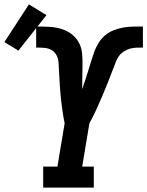

<svg xmlns="http://www.w3.org/2000/svg" viewBox="-109 -856 672 876"><path d="M88 0V-96H153L186 -294Q182 -311 179.5 -328Q177 -345 174.5 -362Q172 -379 170 -396.5Q168 -414 166.5 -431.5Q165 -449 164 -466Q163 -483 162 -500.5Q161 -518 160 -536Q159 -554 158 -571Q157 -588 149 -603.5Q141 -619 126.5 -627.5Q112 -636 94 -637.5Q76 -639 59 -639H58Q58 -639 58 -639Q58 -639 57 -639H56V-735H57Q57 -735 58 -735Q59 -735 59 -735H60Q60 -735 60.5 -735Q61 -735 61 -735Q89 -735 116.5 -733.5Q144 -732 169.5 -724.5Q195 -717 216 -701.5Q237 -686 250 -663Q263 -640 265.5 -613Q268 -586 267.5 -558.5Q267 -531 266.5 -503.5Q266 -476 266 -449Q273 -470 280 -491Q287 -512 293.5 -533Q300 -554 306.5 -575.5Q313 -597 320.5 -618Q328 -639 340 -659Q352 -679 369.5 -694Q387 -709 408.5 -717.5Q430 -726 451.5 -730Q473 -734 494.5 -734.5Q516 -735 538 -735Q538 -735 538.5 -735Q539 -735 539 -735H541Q541 -735 541.5 -735Q542 -735 542 -735H543V-639H542Q528 -639 513 -638.5Q498 -638 484 -634Q470 -630 456.5 -621.5Q443 -613 433.5 -600Q424 -587 419 -573Q414 -559 409 -545L408 -544Q396 -512 383.5 -480.5Q371 -449 357.5 -417.5Q344 -386 330 -355Q316 -324 299 -294L266 -96H319V0ZM-25 -625 -89 -664 23 -836 103 -787Z"/></svg>

Font: Iosevka Gothic
Style: Bold Italic
Weight: 700
Italic angle: -9°
Monospace: yes
Designer: Belleve Invis
Foundry: Belleve Invis
Version: Version 15.5.1; ttfautohint (v1.8.4)